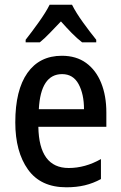

<svg xmlns="http://www.w3.org/2000/svg" viewBox="-20 -786 513 816"><path d="M243 -549Q304 -549 346 -518.5Q388 -488 410 -433.5Q432 -379 432 -308V-247H143Q146 -72 272 -72Q342 -72 409 -110V-25Q376 -7 340.5 1.5Q305 10 262 10Q153 10 99 -65.5Q45 -141 45 -266Q45 -403 96.5 -476Q148 -549 243 -549ZM244 -471Q153 -471 145 -322H337Q337 -386 314 -428.5Q291 -471 244 -471ZM286 -766Q303 -732 333 -690.5Q363 -649 389 -617V-606H329Q307 -623 284.5 -646Q262 -669 239 -695Q214 -669 191.5 -645.5Q169 -622 149 -606H89V-617Q115 -650 145 -692Q175 -734 191 -766Z"/></svg>

Font: Noto Sans Lao Condensed Medium
Style: Regular
Weight: 500
Width: 3
Designer: Monotype Design Team
Foundry: Monotype Imaging Inc.
Version: Version 2.003; ttfautohint (v1.8.4.7-5d5b)